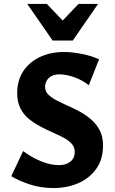

<svg xmlns="http://www.w3.org/2000/svg" viewBox="-20 -936 580 971"><path d="M358 -168Q358 -192 342 -209.5Q326 -227 300 -240.5Q274 -254 243.5 -267.5Q213 -281 182 -297.5Q151 -314 124.5 -336Q98 -358 82.5 -389.5Q67 -421 67 -465Q67 -530 98 -576.5Q129 -623 182.5 -648Q236 -673 304 -673Q344 -673 393 -663.5Q442 -654 481 -636L429 -505Q395 -532 354.5 -546Q314 -560 281 -560Q254 -560 238 -550Q222 -540 215 -525.5Q208 -511 208 -497Q208 -474 224 -458Q240 -442 266 -428.5Q292 -415 323.5 -401Q355 -387 386 -370Q417 -353 443 -330Q469 -307 485 -275.5Q501 -244 501 -200Q501 -129 466 -81Q431 -33 374.5 -9Q318 15 251 15Q185 15 130 -3.5Q75 -22 37 -45L97 -172Q138 -141 186 -121Q234 -101 278 -101Q315 -101 336.5 -119Q358 -137 358 -168ZM246 -731 273 -807 377 -916H476L348 -731ZM246 -731 118 -916H217L322 -806L348 -731Z"/></svg>

Font: Ysabeau ExtraBold
Style: Regular
Weight: 800
Designer: Christian Thalmann (Catharsis Fonts)
Version: Version 2.002